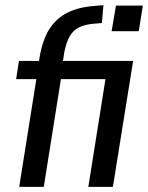

<svg xmlns="http://www.w3.org/2000/svg" viewBox="-20 -730 578 750"><path d="M55 0 122 -421H43L54 -492H162L128 -463L135 -508Q146 -574 173 -616.5Q200 -659 244.5 -681Q289 -703 352 -707L384 -710L378 -640L342 -637Q312 -634 289.5 -623.5Q267 -613 253 -589.5Q239 -566 231 -525L222 -466L200 -492H500L421 0H325L392 -421H218L151 0ZM416 -608 433 -708H538L522 -608Z"/></svg>

Font: Nunito Sans 10pt Condensed SemiBold
Style: Italic
Weight: 600
Width: 3
Italic angle: -9°
Designer: Vernon Adams
Foundry: Vernon Adams
Version: Version 3.101;gftools[0.9.27]